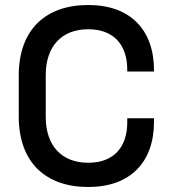

<svg xmlns="http://www.w3.org/2000/svg" viewBox="-20 -734 683 768"><path d="M333 14C501 14 596 -85 596 -247V-261H489V-244C489 -150 439 -83 333 -83C226 -83 163 -152 163 -266V-434C163 -548 226 -617 333 -617C439 -617 489 -550 489 -456V-448H596V-453C596 -615 501 -714 333 -714C162 -714 55 -615 55 -432V-268C55 -85 162 14 333 14Z"/></svg>

Font: Meta Space Medium
Style: Regular
Weight: 500
Designer: Meta Pool / Florian Karsten
Foundry: Meta Pool / Florian Karsten
Version: Version 2.000;Glyphs 3.1.1 (3137)